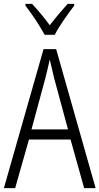

<svg xmlns="http://www.w3.org/2000/svg" viewBox="-20 -968 512 988"><path d="M413 0 343 -250H129L58 0H0L204 -715H269L472 0ZM258 -568Q253 -591 247 -615.5Q241 -640 236 -662Q231 -639 225.5 -615.5Q220 -592 214 -568L142 -302H330ZM210 -789Q197 -812 180 -839.5Q163 -867 144.5 -893Q126 -919 111 -939V-948H145Q166 -926 190.5 -896.5Q215 -867 236 -838Q259 -868 280.5 -893.5Q302 -919 328 -948H362V-939Q338 -908 308.5 -865.5Q279 -823 262 -789Z"/></svg>

Font: Noto Sans Sinhala Condensed Light
Style: Regular
Weight: 300
Width: 3
Designer: Jelle Bosma - Monotype Design Team
Foundry: Monotype Imaging Inc.
Version: Version 2.006; ttfautohint (v1.8.4.7-5d5b)